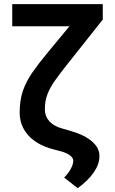

<svg xmlns="http://www.w3.org/2000/svg" viewBox="-20 -748 572 957"><path d="M41 -727.5H492.2V-650.4L315.9 -428.2Q280.3 -383.3 255.1 -348.1Q230 -313 216.8 -279.1Q203.6 -245.1 203.6 -203.1Q203.6 -168.9 225.3 -144.3Q247.1 -119.6 287.1 -108.4L334.5 -94.7Q402.3 -74.7 439.2 -42.5Q476.1 -10.3 475.6 29.8Q476.1 69.3 447.5 111.1Q418.9 152.8 367.2 189.9L299.8 137.2Q322.3 113.8 333.5 92.3Q344.7 70.8 345.2 54.2Q345.7 39.6 329.3 26.9Q313 14.2 284.2 6.3L245.1 -3.9Q165 -24.9 121.6 -72.8Q78.1 -120.6 78.1 -187Q78.1 -248.5 94.2 -295.4Q110.4 -342.3 140.9 -386.2Q171.4 -430.2 214.8 -482.4L326.2 -617.2H41Z"/></svg>

Font: Inter Semi Bold
Style: Regular
Weight: 600
Designer: Rasmus Andersson
Foundry: rsms
Version: Version 4.000;git-e0f93cc